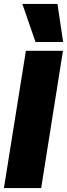

<svg xmlns="http://www.w3.org/2000/svg" viewBox="-32 -959 342 979"><path d="M-12 0 100 -700H289L178 0ZM149 -745 82 -939H261L290 -745Z"/></svg>

Font: Georama SemiCondensed Black
Style: Italic
Weight: 900
Width: 4
Italic angle: -9°
Designer: Jean-Baptiste Levee
Foundry: Production Type
Version: Version 1.000